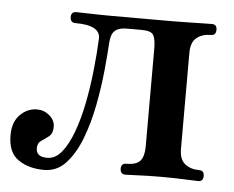

<svg xmlns="http://www.w3.org/2000/svg" viewBox="-41 -521 703 576"><g transform="rotate(5 310.0 -233.0)"><path d="M111 7Q65 7 33.5 -14.5Q2 -36 2 -88Q2 -128 24 -150Q46 -172 75 -172Q96 -172 112.5 -158Q129 -144 129 -124Q129 -104 117.5 -95Q106 -86 95 -79Q84 -72 84 -56Q84 -30 117 -30Q142 -30 161 -53.5Q180 -77 194.5 -116.5Q209 -156 218.5 -204Q228 -252 233.5 -303Q239 -354 241 -399Q243 -440 167 -440Q151 -440 151 -457Q151 -473 167 -473Q178 -473 210.5 -472Q243 -471 274 -471H453Q471 -471 496.5 -471.5Q522 -472 545 -472.5Q568 -473 575 -473Q590 -473 590 -457Q590 -440 575 -440Q549 -440 532 -426.5Q515 -413 515 -381V-92Q515 -60 532 -46.5Q549 -33 575 -33Q590 -33 590 -17Q590 0 575 0Q568 0 547.5 -1Q527 -2 503.5 -2.5Q480 -3 463 -3Q446 -3 423.5 -2.5Q401 -2 382 -1Q363 0 356 0Q340 0 340 -17Q340 -33 356 -33Q386 -33 397.5 -46.5Q409 -60 409 -90V-383Q409 -413 402 -425Q395 -437 366 -437H322Q298 -437 286.5 -427Q275 -417 273 -393Q271 -357 266 -306Q261 -255 250.5 -200.5Q240 -146 222 -99Q204 -52 177 -22.5Q150 7 111 7Z"/></g></svg>

Font: Zen Antique Soft
Style: Regular
Weight: 400
Designer: Yoshimichi Ohira
Foundry: Positype
Version: Version 1.001